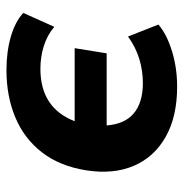

<svg xmlns="http://www.w3.org/2000/svg" viewBox="-7 -550 568 594"><g transform="rotate(-90 277.0 -253.0)"><path d="M306 11Q213 11 150.5 -24.5Q88 -60 61 -123Q34 -186 47 -270Q60 -352 102.5 -407Q145 -462 210.5 -489.5Q276 -517 357 -517Q414 -517 460.5 -503.5Q507 -490 534 -465L491 -369Q465 -391 431.5 -401.5Q398 -412 361 -412Q240 -412 199 -306H425L409 -207H186Q190 -151 223.5 -123Q257 -95 317 -95Q355 -95 391.5 -106Q428 -117 461 -141L498 -47Q468 -21 416 -5Q364 11 306 11Z"/></g></svg>

Font: Winston
Style: Bold Italic
Weight: 700
Italic angle: -9°
Designer: Original fonts by Vernon Adams / Changes by Cristiano Sobral
Foundry: Original fonts by Vernon Adams / Changes by Cristiano Sobral
Version: Version 2.503;July 17, 2020;FontCreator 13.0.0.2655 64-bit